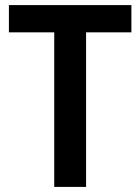

<svg xmlns="http://www.w3.org/2000/svg" viewBox="-20 -734 551 754"><path d="M318 0H193V-607H15V-714H496V-607H318Z"/></svg>

Font: Noto Sans Georgian SemiCondensed SemiBold
Style: Regular
Weight: 600
Width: 4
Designer: Monotype Design Team, Akaki Razmadze
Foundry: Google LLC
Version: Version 2.005; ttfautohint (v1.8.4.7-5d5b)